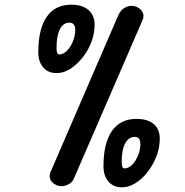

<svg xmlns="http://www.w3.org/2000/svg" viewBox="-20 -797 791 822"><path d="M223 -484Q186 -484 165 -508.5Q144 -533 144 -573Q144 -673 180 -725Q216 -777 285 -777Q332 -777 358.5 -754.5Q385 -732 385 -691Q385 -653 371 -616.5Q357 -580 333 -550Q309 -520 280.5 -502Q252 -484 223 -484ZM234 -564Q251 -564 266.5 -579.5Q282 -595 292 -619.5Q302 -644 302 -669Q302 -700 277 -700Q251 -700 236.5 -672Q222 -644 222 -591Q222 -564 234 -564ZM589 -708 297 -34Q290 -17 274.5 -8.5Q259 0 244 0Q220 0 203 -17.5Q186 -35 197 -62L487 -733Q497 -754 512.5 -763Q528 -772 543 -772Q559 -772 572.5 -763.5Q586 -755 592 -741Q598 -727 589 -708ZM502 5Q466 5 444.5 -19.5Q423 -44 423 -85Q423 -184 459 -236Q495 -288 564 -288Q612 -288 638 -266Q664 -244 664 -203Q664 -165 650 -128.5Q636 -92 612.5 -61.5Q589 -31 560 -13Q531 5 502 5ZM513 -76Q530 -76 545.5 -91.5Q561 -107 571 -131.5Q581 -156 581 -181Q581 -211 557 -211Q531 -211 516 -183.5Q501 -156 501 -103Q501 -76 513 -76Z"/></svg>

Font: Edu VIC WA NT Beginner SemiBold
Style: Regular
Weight: 600
Designer: Tina and Corey Anderson
Foundry: Google for Education
Version: Version 1.003